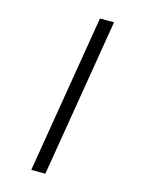

<svg xmlns="http://www.w3.org/2000/svg" viewBox="-140 -906 855 1131"><g transform="rotate(15 288.0 -340.0)"><path d="M165 143H251L411 -823H325Z"/></g></svg>

Font: Iosevka Sparkle Oblique
Style: Regular
Weight: 400
Italic angle: -9°
Designer: Belleve Invis
Foundry: Belleve Invis
Version: Version 4.5.0; ttfautohint (v1.8.3)